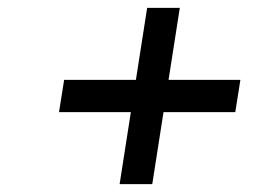

<svg xmlns="http://www.w3.org/2000/svg" viewBox="-20 -600 649 488"><path d="M284 -132 354 -580H437L367 -132ZM130 -315 143 -397H591L578 -315Z"/></svg>

Font: Exo Thin Medium
Style: Italic
Weight: 500
Italic angle: -9°
Version: Version 2.000